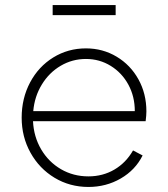

<svg xmlns="http://www.w3.org/2000/svg" viewBox="-20 -730 667 762"><path d="M66 -263Q66 -340 99.5 -403Q133 -466 191.5 -502Q250 -538 321 -538Q388 -538 443 -505Q498 -472 529.5 -415Q561 -358 561 -288Q561 -272 558 -249H111Q114 -187 143.5 -137Q173 -87 222 -58.5Q271 -30 331 -30Q388 -30 434 -57Q480 -84 508 -133L546 -113Q517 -55 459 -21.5Q401 12 331 12Q257 12 196.5 -24.5Q136 -61 101 -124Q66 -187 66 -263ZM515 -289Q515 -347 489.5 -394Q464 -441 419.5 -468.5Q375 -496 321 -496Q267 -496 221 -469Q175 -442 146 -394.5Q117 -347 112 -289ZM189 -710H439V-670H189Z"/></svg>

Font: Eudoxus Sans ExtraLight
Style: Regular
Weight: 200
Designer: Stijn de Vries
Foundry: tokotype
Version: Version 2.005